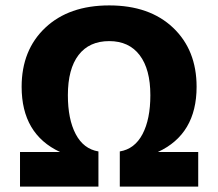

<svg xmlns="http://www.w3.org/2000/svg" viewBox="-20 -690 807 710"><path d="M564 -128H713V0H423V-130Q478 -139 507 -194Q536 -249 536 -338Q536 -434 496.5 -486Q457 -538 384 -538Q310 -538 270.5 -486.5Q231 -435 231 -338Q231 -249 260 -194Q289 -139 344 -130V0H54V-128H202Q60 -194 60 -369Q60 -505 147.5 -587.5Q235 -670 384 -670Q533 -670 620 -587.5Q707 -505 707 -369Q707 -194 564 -128Z"/></svg>

Font: Elaine Sans
Style: Bold
Weight: 700
Designer: Wei Huang
Foundry: Wei Huang
Version: Version 2.001;December 24, 2019;FontCreator 12.0.0.2547 64-b